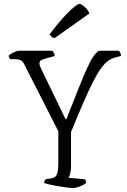

<svg xmlns="http://www.w3.org/2000/svg" viewBox="-20 -964 651 984"><path d="M352 0Q345 0 331 -2Q317 -4 299 -6.5Q281 -9 263 -12.5Q245 -16 229.5 -19.5Q214 -23 206 -26Q206 -32 209 -37.5Q212 -43 215 -46L239 -49Q253 -51 262 -57.5Q271 -64 275 -81Q279 -98 279 -130V-291L105 -633Q97 -650 86 -655.5Q75 -661 56 -661H33Q31 -663 28 -667Q25 -671 24 -678Q29 -684 39.5 -690Q50 -696 60.5 -700Q71 -704 76 -704H248Q252 -700 256 -693.5Q260 -687 260 -677L221 -666Q206 -662 194 -657Q182 -652 182 -638Q182 -632 185.5 -624.5Q189 -617 193 -607L316 -353H320Q359 -452 384.5 -515.5Q410 -579 427.5 -617Q445 -655 458.5 -674.5Q472 -694 487 -704H589Q593 -701 596.5 -693.5Q600 -686 600 -677L572 -670Q552 -665 534.5 -652.5Q517 -640 498.5 -615Q480 -590 458.5 -548Q437 -506 409 -442Q381 -378 344 -287V-113Q344 -89 339.5 -73.5Q335 -58 331 -53L416 -45Q418 -41 419.5 -37.5Q421 -34 421 -26Q407 -15 387 -7.5Q367 0 352 0ZM259 -768Q250 -771 243.5 -777Q237 -783 234 -788Q268 -833 299.5 -868.5Q331 -904 355 -924Q379 -944 387 -944Q394 -944 404.5 -936.5Q415 -929 424.5 -918Q434 -907 438 -895Z"/></svg>

Font: Texturina Medium 12pt Thin
Style: Regular
Weight: 250
Version: Version 1.002